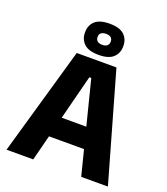

<svg xmlns="http://www.w3.org/2000/svg" viewBox="-153 -961 929 1068"><g transform="rotate(20 311.5 -427.5)"><path d="M11.5 0 194.5 -639H429.5L611.5 0H453.5L318 -536H306.5L169.5 0ZM167 -150.5V-272H455V-150.5ZM198.5 -761V-764Q198.5 -804.5 225.5 -829.8Q252.5 -855 312 -855Q371 -855 398 -829.8Q425 -804.5 425 -764V-761Q425 -721.5 398 -696Q371 -670.5 312 -670.5Q252.5 -670.5 225.5 -696Q198.5 -721.5 198.5 -761ZM273 -762Q273 -747 283 -738.5Q293 -730 312 -730Q330.5 -730 340.5 -738.5Q350.5 -747 350.5 -762V-764Q350.5 -779 340.5 -787Q330.5 -795 312 -795Q293 -795 283 -787Q273 -779 273 -764Z"/></g></svg>

Font: Anek Gujarati
Style: Bold
Weight: 700
Version: Version 1.003